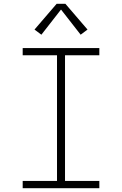

<svg xmlns="http://www.w3.org/2000/svg" viewBox="-20 -987 640 1007"><path d="M99 0V-38H279V-697H99V-735H501V-697H321V-38H501V0ZM197 -805 161 -832 277 -967H323L439 -832L403 -805L300 -937Z"/></svg>

Font: Iosevka Curly XLtEx
Style: Regular
Weight: 200
Width: 7
Monospace: yes
Designer: Belleve Invis
Foundry: Belleve Invis
Version: Version 11.1.0; ttfautohint (v1.8.3)